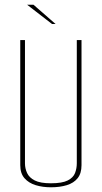

<svg xmlns="http://www.w3.org/2000/svg" viewBox="-20 -790 432 815"><path d="M196 5Q161 5 131.5 -4Q102 -13 84 -33.5Q66 -54 66 -89V-620H86V-97Q86 -75 95 -55.5Q104 -36 127.5 -24Q151 -12 196 -12Q244 -12 267.5 -24Q291 -36 298.5 -55.5Q306 -75 306 -97V-620H326V-89Q326 -54 309.5 -33.5Q293 -13 263.5 -4Q234 5 196 5ZM201 -688 95 -770H122L216 -688Z"/></svg>

Font: Smooch Sans Thin Thin
Style: Regular
Weight: 250
Version: Version 1.010